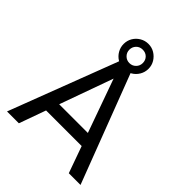

<svg xmlns="http://www.w3.org/2000/svg" viewBox="-238 -984 1112 1112"><g transform="rotate(45 318.5 -428.0)"><path d="M17 0 283 -697H353L619 0H523L319 -571L114 0ZM165 -164 192 -243H444L473 -164ZM320 -652Q291 -652 268 -666Q245 -680 231.5 -703.5Q218 -727 218 -754Q218 -782 231.5 -805Q245 -828 268.5 -842Q292 -856 320 -856Q348 -856 371 -842Q394 -828 408 -805Q422 -782 422 -754Q422 -726 408 -702.5Q394 -679 371 -665.5Q348 -652 320 -652ZM320 -699Q343 -699 359 -715Q375 -731 375 -754Q375 -778 359.5 -793.5Q344 -809 320 -809Q296 -809 280.5 -793Q265 -777 265 -754Q265 -731 281 -715Q297 -699 320 -699Z"/></g></svg>

Font: Hanken Grotesk
Style: Regular
Weight: 400
Designer: Alfredo Marco Pradil
Foundry: Hanken Design Co.
Version: Version 3.013